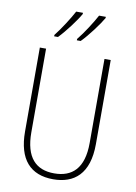

<svg xmlns="http://www.w3.org/2000/svg" viewBox="-102 -1016 772 1091"><g transform="rotate(10 283.5 -470.5)"><path d="M418 -944V-951H379C359 -913 313 -840 279 -799V-791H301C341 -831 397 -907 418 -944ZM286 -944V-951H247C227 -913 183 -843 148 -799V-791H170C210 -832 266 -907 286 -944ZM488 -229V-714H452V-229C452 -81 385 -24 283 -24C177 -24 115 -86 115 -232V-714H79V-230C79 -68 152 10 283 10C404 10 488 -57 488 -229Z"/></g></svg>

Font: Noto Sans Bengali Condensed ExtraLight
Style: Regular
Weight: 200
Width: 3
Designer: Joana Ranito - Universal Thirst; Jelle Bosma - Monotype Design Team
Foundry: Universal Thirst ehf.
Version: Version 3.000